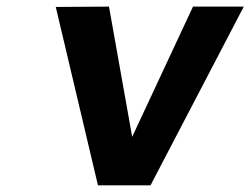

<svg xmlns="http://www.w3.org/2000/svg" viewBox="-20 -558 754 578"><path d="M147.9 -537.1 308.1 -538.1 377.9 -146 561 -538.1H713.9L433.1 0H274.9Z"/></svg>

Font: Trueno SemiBold
Style: Italic
Weight: 600
Designer: Julieta Ulanovsky
Foundry: Julieta Ulanovsky
Version: Version 3.001b | FøM Fix